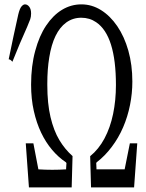

<svg xmlns="http://www.w3.org/2000/svg" viewBox="-20 -773 657 862"><path d="M305.7 -72.3Q303.7 2.9 301.8 68.4Q301.8 68.4 109.9 68.4Q102.5 -26.9 95.7 -129.4Q95.7 -129.4 129.9 -129.4Q141.1 -67.9 152.3 -12.7Q183.6 -10.7 214.6 -10.7Q245.6 -10.7 276.9 -12.7Q276.9 -12.7 276.9 -17.6Q277.3 -25.4 278.3 -40Q278.3 -40 278.3 -43Q277.3 -40 275.9 -44.4Q242.2 -66.9 213.9 -100.3Q185.5 -133.8 164.8 -177.2Q144 -220.7 131.8 -274.9Q119.6 -328.6 119.6 -393.1Q119.6 -477.5 138.2 -544.9Q156.2 -612.3 187.3 -658.4Q218.3 -704.6 258.5 -729Q298.8 -753.4 345.5 -753.4Q392.1 -753.4 433.3 -727.8Q474.6 -702.1 506.3 -655.8Q538.1 -609.4 556.2 -545.7Q574.2 -481.9 574.2 -406.7Q574.2 -354 563.7 -301.5Q553.2 -249 532.7 -201.4Q512.2 -153.8 481.9 -113.8Q452.1 -73.7 414.1 -44.4Q413.1 -40 411.6 -43Q411.6 -40.5 412.1 -40Q412.6 -24.9 413.1 -17.6Q413.1 -12.7 413.1 -12.7Q413.1 -12.7 539.6 -12.7Q551.3 -67.9 563 -129.4Q563 -129.4 596.2 -129.4Q588.9 -26.9 582 68.4Q582 68.4 388.7 68.4Q386.7 2.9 384.8 -71.8Q423.3 -103 449.2 -151.6Q475.1 -200.2 487.8 -261.5Q500.5 -322.8 500.5 -391.1Q500.5 -613.3 411.6 -673.3Q382.3 -693.4 344.7 -693.4Q307.1 -693.4 277.3 -671.9Q219.7 -629.9 201.2 -515.6Q192.4 -462.4 192.4 -397.9Q192.4 -394.5 192.4 -391.1Q192.4 -308.1 206.8 -247.3Q221.2 -186.5 246.3 -144.5Q271.5 -102.5 305.7 -72.3ZM102.1 -652.8Q68.8 -579.1 35.6 -495.6Q27.3 -506.3 19 -506.8Q40.5 -612.3 62 -708Q68.4 -734.4 76.4 -743.9Q84.5 -753.4 92.3 -753.4Q103 -753.4 111.3 -742.7Q119.6 -731.9 119.6 -712.4Q119.6 -697.8 115.7 -686.5Q111.8 -675.3 102.1 -652.8Z"/></svg>

Font: Scarab Serif
Style: Light
Weight: 300
Designer: John Roberts
Foundry: Scarab
Version: 1.0